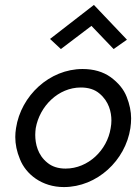

<svg xmlns="http://www.w3.org/2000/svg" viewBox="-20 -750 570 779"><path d="M351 -645 441 -551 495 -589 361 -730 183 -592 227 -551ZM45 -230C43 -218 42 -205 42 -194C42 -165 48 -135 61 -104C85 -43 150 9 239 9C374 9 489 -99 509 -230C511 -244 512 -257 512 -270C512 -297 506 -327 494 -357C482 -388 460 -414 429 -437C398 -459 360 -470 315 -470C181 -470 65 -362 45 -230ZM125 -230C141 -320 217 -395 308 -395C339 -395 364 -387 383 -371C422 -339 432 -295 432 -261C432 -251 431 -241 429 -230C415 -141 338 -66 246 -66C216 -66 191 -74 172 -90C133 -121 123 -167 123 -203C123 -212 124 -221 125 -230Z"/></svg>

Font: Jost
Style: Italic
Weight: 400
Italic angle: -5°
Version: Version 3.710